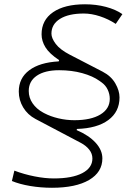

<svg xmlns="http://www.w3.org/2000/svg" viewBox="-20 -786 626 913"><path d="M227.1 106.9Q173.8 106.9 123.3 98.4Q72.8 89.8 36.6 74.7L48.3 25.4Q94.7 43 144.3 52.7Q193.8 62.5 236.3 62.5Q322.8 62.5 371.1 37.4Q419.4 12.2 419.4 -32.2Q419.4 -55.2 404.5 -74.2Q389.6 -93.3 363.8 -106.9L148.9 -220.2Q111.3 -240.2 90.3 -275.1Q69.3 -310.1 69.3 -350.6Q69.3 -414.6 119.1 -451.9Q168.9 -489.3 259.3 -494.1L261.2 -500Q214.8 -530.8 196.3 -560.8Q177.7 -590.8 177.7 -623Q177.7 -690.4 232.4 -728Q287.1 -765.6 384.3 -765.6Q437 -765.6 483.9 -753.2Q530.8 -740.7 562 -718.8L530.3 -672.4Q495.6 -695.3 455.3 -708.5Q415 -721.7 378.4 -721.7Q306.2 -721.7 265.4 -696.3Q224.6 -670.9 224.6 -626Q224.6 -604.5 244.9 -577.4Q265.1 -550.3 311 -526.4L467.8 -445.3Q508.3 -424.3 528.3 -389.6Q548.3 -355 548.3 -322.8Q548.3 -254.4 495.1 -215.1Q441.9 -175.8 346.2 -172.9L344.2 -167.5Q402.3 -142.6 434.6 -107.4Q466.8 -72.3 466.8 -32.7Q466.8 32.7 403.6 69.8Q340.3 106.9 227.1 106.9ZM333.5 -214.4Q412.6 -214.4 457.3 -241.5Q502 -268.6 502 -315.9Q502 -338.4 492.2 -359.4Q482.4 -380.4 463.4 -394L453.1 -401.4Q421.4 -424.3 371.1 -438.2Q320.8 -452.1 261.2 -452.1Q193.4 -452.1 155 -426Q116.7 -399.9 116.7 -353.5Q116.7 -321.3 135 -294.7Q153.3 -268.1 184.6 -251L190.9 -247.6Q219.7 -232.4 257.3 -223.4Q294.9 -214.4 333.5 -214.4Z"/></svg>

Font: CaskaydiaCove NF ExtraLight
Style: Italic
Weight: 200
Italic angle: -10°
Designer: Aaron Bell
Foundry: Saja Typeworks
Version: Version 2111.001; VTT 6.35;Nerd Fonts 3.2.1